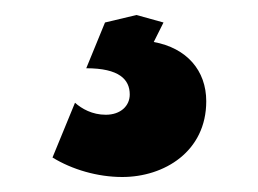

<svg xmlns="http://www.w3.org/2000/svg" viewBox="-20 -30 344 256"><path d="M143 206C199 206 255 172 255 105C255 64 229 34 185 26L198 0L162 -10L120 0L95 61C139 61 153 76 153 96C153 111 141 123 121 123C103 123 89 115 80 107L50 180C76 196 110 206 143 206Z"/></svg>

Font: Fixel Text Bold
Style: Bold
Weight: 700
Width: 4
Designer: AlfaBravo + MacPaw
Foundry: Kyrylo Tkachov, Marchela Mozhyna, Serhii Makarenko, Maria Weinstein, Zakhar Kryvoshyya
Version: Version 1.211